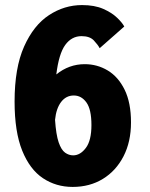

<svg xmlns="http://www.w3.org/2000/svg" viewBox="-20 -726 590 757"><path d="M266.5 11Q201 11 149.2 -23.5Q97.5 -58 67.5 -132.2Q37.5 -206.5 37.5 -325.5Q37.5 -458.5 75 -542.5Q112.5 -626.5 173 -666.2Q233.5 -706 303.5 -706Q353 -706 387 -691Q421 -676 441.5 -656.2Q462 -636.5 470 -621.5L373 -536Q366 -549.5 350 -566.5Q334 -583.5 301.5 -583.5Q262.5 -583.5 237.2 -548.8Q212 -514 202 -432.5Q252 -473 314 -473Q363.5 -473 405 -448Q446.5 -423 471.5 -372Q496.5 -321 496.5 -243.5Q496.5 -167 467 -109.8Q437.5 -52.5 385.8 -20.8Q334 11 266.5 11ZM271 -349.5Q240.5 -349.5 221 -324Q201.5 -298.5 197 -253.5Q201 -195 211.2 -165Q221.5 -135 236.5 -124.2Q251.5 -113.5 268.5 -113.5Q296.5 -113.5 318.5 -142.8Q340.5 -172 340.5 -233Q340.5 -294.5 320.8 -322Q301 -349.5 271 -349.5Z"/></svg>

Font: Trispace SemiCondensed
Style: Bold
Weight: 700
Width: 4
Designer: Tyler Finck
Foundry: Etcetera Type Company
Version: Version 1.210; ttfautohint (v1.8.3)